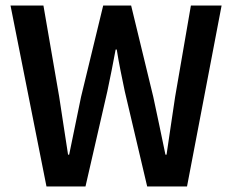

<svg xmlns="http://www.w3.org/2000/svg" viewBox="-20 -674 840 694"><path d="M148 0 18 -654H137L194 -324Q202 -271 210 -219Q218 -167 226 -115H230Q241 -167 251.5 -219.5Q262 -272 273 -324L353 -654H454L534 -324Q545 -273 556 -220.5Q567 -168 578 -115H582Q590 -168 597.5 -220Q605 -272 613 -324L670 -654H781L656 0H512L431 -344Q423 -382 415.5 -419.5Q408 -457 402 -495H398Q391 -457 383.5 -419.5Q376 -382 368 -344L289 0Z"/></svg>

Font: TypoPRO Source Sans Pro
Style: Regular
Weight: 600
Designer: Paul D. Hunt
Foundry: Adobe Systems Incorporated
Version: Version 2.020;PS 2.000;hotconv 1.0.86;makeotf.lib2.5.63406